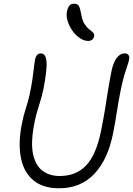

<svg xmlns="http://www.w3.org/2000/svg" viewBox="-20 -999 715 1032"><path d="M298 13Q210 13 158.5 -30.5Q107 -74 92 -152.5Q77 -231 98 -336Q106 -377 119.5 -419Q133 -461 139 -489Q149 -537 153.5 -567.5Q158 -598 160 -617Q162 -636 164 -650.5Q166 -665 169 -682Q177 -712 199 -712Q226 -712 230 -668.5Q234 -625 213 -518Q205 -479 189 -430Q173 -381 165 -338Q144 -232 158 -169.5Q172 -107 210 -80Q248 -53 300 -53Q391 -53 444.5 -111.5Q498 -170 523 -295Q536 -359 544 -408.5Q552 -458 559.5 -506.5Q567 -555 579 -615Q588 -661 606.5 -686.5Q625 -712 651 -712Q663 -712 670 -704Q677 -696 674 -679Q670 -661 663.5 -642.5Q657 -624 648 -594.5Q639 -565 628 -511Q617 -456 608.5 -400.5Q600 -345 589 -288Q561 -143 487.5 -65Q414 13 298 13ZM454 -779Q432 -779 409.5 -794Q387 -809 369.5 -833.5Q352 -858 343.5 -886Q335 -914 340 -939Q344 -957 352.5 -968Q361 -979 377 -979Q396 -979 403 -968.5Q410 -958 417 -921Q422 -889 434 -870.5Q446 -852 459 -842Q472 -832 480 -824Q488 -816 486 -804Q480 -779 454 -779Z"/></svg>

Font: Shantell Sans Normal
Style: Italic
Weight: 300
Italic angle: -11.31°
Designer: Stephen Nixon, Anya Danilova, Shantell Martin
Foundry: Arrow Type
Version: Version 1.008;[a672d596b]